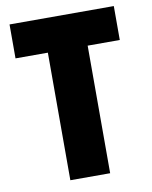

<svg xmlns="http://www.w3.org/2000/svg" viewBox="-81 -775 662 836"><g transform="rotate(-10 249.5 -357.0)"><path d="M338 0H162V-564H19V-714H480V-564H338Z"/></g></svg>

Font: Noto Sans Khmer UI Condensed Black
Style: Regular
Weight: 900
Width: 3
Designer: Danh Hong and the Monotype Design Team
Foundry: Monotype Imaging Inc.
Version: Version 2.002; ttfautohint (v1.8.4.7-5d5b)